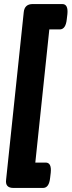

<svg xmlns="http://www.w3.org/2000/svg" viewBox="-20 -788 353 946"><path d="M46 138Q5 138 10 98L97 -728Q101 -768 141 -768H287Q317 -768 312 -718L309 -693Q304 -643 274 -643H223L154 13H205Q235 13 230 63L227 88Q222 138 192 138Z"/></svg>

Font: Asap Semi Condensed Semi Condensed Black
Style: Italic
Weight: 900
Width: 4
Italic angle: -6°
Designer: Pablo Cosgaya
Foundry: Omnibus-Type
Version: Version 3.001; ttfautohint (v1.8.4.7-5d5b)